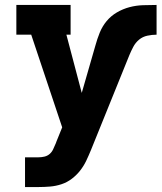

<svg xmlns="http://www.w3.org/2000/svg" viewBox="-20 -550 652 775"><path d="M81 205V85H135Q148 85 160 82Q172 79 181 71Q190 63 195 51.5Q200 40 205 29Q207 24 208.5 19.5Q210 15 212 11L231 -36L106 -410H46V-530H265V-410H248L310 -175L365 -366Q372 -392 382.5 -418Q393 -444 410.5 -465Q428 -486 452 -500Q476 -514 502.5 -521Q529 -528 556.5 -529Q584 -530 611 -530H612V-410Q594 -410 575 -406Q556 -402 541.5 -390Q527 -378 518 -361Q509 -344 502 -327L347 56Q338 78 328 99Q318 120 303.5 138.5Q289 157 270 171.5Q251 186 228.5 193.5Q206 201 182.5 203Q159 205 135 205Z"/></svg>

Font: Iosevka Slab Heavy Extended
Style: Regular
Weight: 900
Width: 7
Monospace: yes
Designer: Belleve Invis
Foundry: Belleve Invis
Version: Version 11.1.0; ttfautohint (v1.8.3)